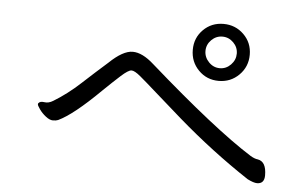

<svg xmlns="http://www.w3.org/2000/svg" viewBox="-44 -722 1087 678"><g transform="rotate(5 500.0 -383.0)"><path d="M824 -557.5Q824 -600 794.5 -629Q765 -658 722.5 -658Q680 -658 651 -629Q622 -600 622 -557.5Q622 -515 651 -485.5Q680 -456 722.5 -456Q765 -456 794.5 -485.5Q824 -515 824 -557.5ZM722.5 -501Q700 -501 683.5 -518Q667 -535 667 -557.5Q667 -580 683.5 -596.5Q700 -613 722.5 -613Q745 -613 761.5 -596.5Q778 -580 778 -557.5Q778 -535 761.5 -518Q745 -501 722.5 -501ZM329 -486Q287 -449 241 -406.5Q195 -364 147 -335Q131 -325 116 -327.5Q101 -330 95 -322Q94 -321 94 -317.5Q94 -314 103 -301Q112 -288 126 -277Q140 -266 151.5 -266Q163 -266 170 -269Q223 -294 316 -386Q350 -419 376 -442.5Q402 -466 413 -466Q424 -466 445 -448.5Q466 -431 506.5 -395Q547 -359 601 -312Q723 -206 855 -119Q877 -108 889 -108Q915 -108 915 -138Q915 -187 884 -192Q873 -193 858 -202Q726 -285 487 -495Q446 -532 411.5 -532Q377 -532 329 -486Z"/></g></svg>

Font: LXGW WenKai TC
Style: Regular
Weight: 400
Designer: LXGW / Fontworks Inc.
Foundry: LXGW / Fontworks Inc.
Version: Version 1.330